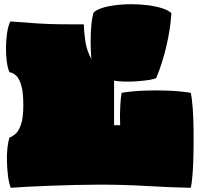

<svg xmlns="http://www.w3.org/2000/svg" viewBox="-20 -877 949 914"><path d="M31 17Q22 -7 18 -40Q14 -73 13 -108Q12 -143 15.5 -173.5Q19 -204 25 -222Q37 -226 52.5 -238.5Q68 -251 79.5 -283Q91 -315 91 -377Q91 -437 81.5 -470Q72 -503 57 -517Q42 -531 25 -533Q16 -554 12 -586.5Q8 -619 8.5 -654Q9 -689 14 -721.5Q19 -754 29 -775Q101 -769 157.5 -765.5Q214 -762 266.5 -761.5Q319 -761 379 -761Q380 -722 386.5 -679Q393 -636 415 -596Q412 -626 411.5 -669Q411 -712 414.5 -753Q418 -794 426 -818Q449 -838 499 -847.5Q549 -857 606 -857Q646 -857 684.5 -852Q723 -847 752.5 -837.5Q782 -828 796 -814Q791 -738 772 -657Q753 -576 724 -506Q717 -501 693 -497Q669 -493 638 -490.5Q607 -488 576 -488.5Q545 -489 523 -493V-281H552Q550 -328 552.5 -372Q555 -416 559 -435Q605 -443 663.5 -445.5Q722 -448 781.5 -445.5Q841 -443 888 -435Q894 -409 897.5 -361.5Q901 -314 901.5 -256.5Q902 -199 901 -143.5Q900 -88 896.5 -45Q893 -2 888 17Q788 15 679.5 8.5Q571 2 458 2Q402 2 337.5 3.5Q273 5 211 7.5Q149 10 101 12.5Q53 15 31 17Z"/></svg>

Font: Oi
Style: Regular
Weight: 400
Designer: Kostas Bartsokas, Mohamad Dakak
Foundry: Foundry5
Version: Version 4.000